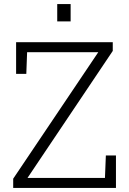

<svg xmlns="http://www.w3.org/2000/svg" viewBox="-20 -917 630 937"><path d="M44.4 0V-44.9L459.5 -662.1H112.3L108.4 -556.6H58.6V-710.9H530.3V-668.5L114.3 -48.8H492.2L496.6 -158.2H545.9V0ZM259.3 -812.5V-897H324.7V-812.5Z"/></svg>

Font: Roboto Slab Light
Style: Regular
Weight: 300
Designer: Google
Version: Version 2.000; ttfautohint (v1.8.1.43-b0c9)